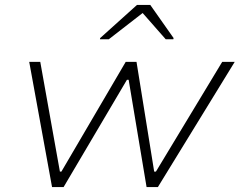

<svg xmlns="http://www.w3.org/2000/svg" viewBox="-20 -762 976 782"><path d="M192 0 99 -510H144L224 -63H230L492 -510H536L608 -63H615L885 -510H936L623 0H577L504 -437H497L239 0ZM387 -602 388 -607 538 -742H592L687 -607L686 -602H655L561 -709L423 -602Z"/></svg>

Font: Saira Expanded ExtraLight
Style: Italic
Weight: 250
Width: 7
Italic angle: -12°
Designer: Hector Gatti with collaboration of the Omnibus-Type team
Foundry: Omnibus-Type
Version: Version 1.101